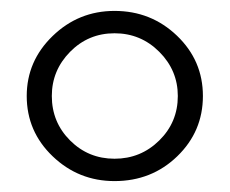

<svg xmlns="http://www.w3.org/2000/svg" viewBox="-20 -776 421 352"><path d="M190 -444Q124 -444 76.5 -489.5Q29 -535 29 -600Q29 -664 76.5 -710Q124 -756 190 -756Q257 -756 304.5 -710.5Q352 -665 352 -600Q352 -535 305 -489.5Q258 -444 190 -444ZM306 -600Q306 -647 272 -681Q238 -715 190 -715Q142 -715 108.5 -681Q75 -647 75 -600Q75 -552 108.5 -518.5Q142 -485 190 -485Q238 -485 272 -518.5Q306 -552 306 -600Z"/></svg>

Font: Oakes Grotesk
Style: Regular
Weight: 400
Designer: Samuel Oakes
Foundry: Samuel Oakes
Version: Version 1.000;PS 001.000;hotconv 1.0.88;makeotf.lib2.5.64775